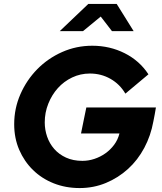

<svg xmlns="http://www.w3.org/2000/svg" viewBox="-20 -941 821 974"><path d="M52 0ZM758 -325Q745 -253 712 -191Q679 -129 629.5 -84Q580 -39 517.5 -13Q455 13 384 13Q313 13 252.5 -11Q192 -35 147.5 -78.5Q103 -122 77.5 -181Q52 -240 52 -311Q52 -391 83.5 -463Q115 -535 169 -590Q223 -645 295 -677Q367 -709 448 -709Q537 -709 612.5 -671Q688 -633 733 -564Q704 -539 674.5 -515Q645 -491 616 -466Q588 -514 540.5 -541Q493 -568 436 -568Q388 -568 346 -548Q304 -528 273.5 -494Q243 -460 225 -415Q207 -370 207 -320Q207 -283 219 -248Q231 -213 255 -185.5Q279 -158 315 -141.5Q351 -125 398 -125Q429 -125 459 -135Q489 -145 514.5 -163Q540 -181 559 -206.5Q578 -232 586 -264H391Q398 -297 404.5 -330.5Q411 -364 418 -396H771Q768 -379 765 -361Q762 -343 758 -325ZM548 -783 491 -857 401 -783H283L428 -921H572L658 -783Z"/></svg>

Font: Rosa Sans
Style: Bold Italic
Weight: 700
Italic angle: -12°
Designer: Pentagram / MCKL
Foundry: Pentagram / MCKL
Version: Version 1.005;September 16, 2019;FontCreator 11.5.0.2425 64-